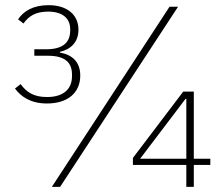

<svg xmlns="http://www.w3.org/2000/svg" viewBox="-20 -724 861 744"><path d="M731 0V-85H795V-109H731V-369H690L495 -112V-85H702V0ZM702 -109H523L699 -341H702ZM213 0 670 -698H637L181 0ZM113 -533V-508H165C232 -508 259 -482 259 -435V-429C259 -378 225 -348 162 -348C109 -348 82 -368 60 -398L38 -381C61 -350 98 -323 162 -323C243 -323 291 -365 291 -431C291 -482 262 -512 212 -520V-523C255 -533 284 -561 284 -609C284 -667 240 -704 168 -704C109 -704 71 -681 50 -649L71 -633C92 -662 118 -679 167 -679C222 -679 252 -653 252 -611V-606C252 -561 226 -533 158 -533Z"/></svg>

Font: IBM Plex Devanagari ExtraLight
Style: Regular
Weight: 200
Designer: Mike Abbink, Paul van der Laan, Pieter van Rosmalen, Erin McLaughlin
Foundry: Bold Monday
Version: Version 1.0